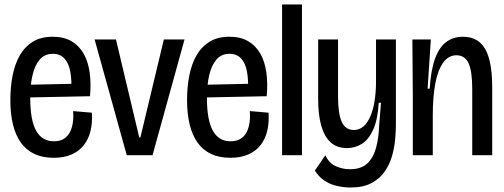

<svg xmlns="http://www.w3.org/2000/svg" viewBox="-20 -700 2274 866"><path d="M222.3 11.7Q171.3 11.7 134.7 -5.8Q98 -23.3 74.2 -56.7Q50.3 -90 38.5 -138.2Q26.7 -186.3 26.7 -248.3Q26.7 -307.3 36.8 -359.2Q47 -411 69.3 -450.2Q91.7 -489.3 128.2 -511.8Q164.7 -534.3 217.7 -534.3Q267.3 -534.3 301.7 -514.5Q336 -494.7 356.7 -459Q377.3 -423.3 384.3 -373.8Q391.3 -324.3 386 -266L85.3 -260V-317.3L320.3 -322.3L301.3 -282.3Q304.3 -336.3 297.3 -375.5Q290.3 -414.7 270.8 -436Q251.3 -457.3 217.7 -457.3Q181.7 -457.3 159.3 -431.5Q137 -405.7 126.7 -361.2Q116.3 -316.7 116.3 -260Q116.3 -157.3 143.2 -110Q170 -62.7 223 -62.7Q250.3 -62.7 268.2 -74Q286 -85.3 295.7 -104.5Q305.3 -123.7 308.7 -148.3Q312 -173 309.7 -199L394.3 -191.7Q397.3 -147.7 388.5 -110.3Q379.7 -73 358.3 -45.7Q337 -18.3 302.8 -3.3Q268.7 11.7 222.3 11.7Z M551.7 0 406.7 -522H503L608 -80.3H613.3L719 -522H812.3L668 0Z M1019.3 11.7Q968.3 11.7 931.7 -5.8Q895 -23.3 871.2 -56.7Q847.3 -90 835.5 -138.2Q823.7 -186.3 823.7 -248.3Q823.7 -307.3 833.8 -359.2Q844 -411 866.3 -450.2Q888.7 -489.3 925.2 -511.8Q961.7 -534.3 1014.7 -534.3Q1064.3 -534.3 1098.7 -514.5Q1133 -494.7 1153.7 -459Q1174.3 -423.3 1181.3 -373.8Q1188.3 -324.3 1183 -266L882.3 -260V-317.3L1117.3 -322.3L1098.3 -282.3Q1101.3 -336.3 1094.3 -375.5Q1087.3 -414.7 1067.8 -436Q1048.3 -457.3 1014.7 -457.3Q978.7 -457.3 956.3 -431.5Q934 -405.7 923.7 -361.2Q913.3 -316.7 913.3 -260Q913.3 -157.3 940.2 -110Q967 -62.7 1020 -62.7Q1047.3 -62.7 1065.2 -74Q1083 -85.3 1092.7 -104.5Q1102.3 -123.7 1105.7 -148.3Q1109 -173 1106.7 -199L1191.3 -191.7Q1194.3 -147.7 1185.5 -110.3Q1176.7 -73 1155.3 -45.7Q1134 -18.3 1099.8 -3.3Q1065.7 11.7 1019.3 11.7Z M1252.3 0V-680H1342V0Z M1561 145.7Q1529.3 145.7 1497.8 138.2Q1466.3 130.7 1441.2 113.2Q1416 95.7 1400.3 69.3L1447 0.7Q1465 36.3 1495 49.8Q1525 63.3 1558.7 63.3Q1608.3 63.3 1636.2 37.5Q1664 11.7 1676.2 -33.3Q1688.3 -78.3 1690.3 -135.7L1698.3 -236.3H1688.3Q1683.7 -160.3 1663.3 -115.3Q1643 -70.3 1612.2 -51.2Q1581.3 -32 1545.3 -32Q1500 -32 1471.7 -57.5Q1443.3 -83 1429.2 -132.3Q1415 -181.7 1415 -252.3V-522H1504.7V-264.3Q1504.7 -187.7 1521.3 -150.7Q1538 -113.7 1576.3 -113.7Q1599.7 -113.7 1618 -128.7Q1636.3 -143.7 1649.5 -173Q1662.7 -202.3 1669.3 -243.2Q1676 -284 1676 -334V-522H1765.7V-138.3Q1765.7 -110.7 1762.5 -73.5Q1759.3 -36.3 1748.7 2Q1738 40.3 1715.7 73Q1693.3 105.7 1655.8 125.7Q1618.3 145.7 1561 145.7Z M1842 0V-263L1840 -522H1923.3L1908.7 -300H1918Q1923.7 -384.7 1942.3 -435.8Q1961 -487 1992.8 -510.7Q2024.7 -534.3 2068.3 -534.3Q2136.3 -534.3 2168.2 -479.2Q2200 -424 2200 -307V0H2110V-298.3Q2110 -378 2093.7 -414.3Q2077.3 -450.7 2038.3 -450.7Q2003 -450.7 1978.8 -417.3Q1954.7 -384 1943.3 -323.2Q1932 -262.3 1932 -179.3V0Z"/></svg>

Font: Bricolage Grotesque 96pt ExtraBold SemiCondensed
Style: Regular
Weight: 800
Width: 4
Version: Version 1.001;gftools[0.9.33.dev8+g029e19f]